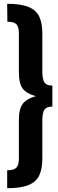

<svg xmlns="http://www.w3.org/2000/svg" viewBox="-20 -858 307 1016"><path d="M204 -680V-479Q204 -439 215 -422Q226 -405 257 -405V-294Q226 -294 215 -277.5Q204 -261 204 -221V-20Q204 35 188 69.5Q172 104 131.5 121Q91 138 18 138V43Q53 43 66.5 29.5Q80 16 80 -19V-224Q80 -283 101 -309.5Q122 -336 169 -349Q120 -363 100 -389.5Q80 -416 80 -476V-681Q80 -716 67 -729.5Q54 -743 19 -743L18 -838Q91 -838 131.5 -821Q172 -804 188 -769.5Q204 -735 204 -680Z"/></svg>

Font: Fira Sans Compressed SemiBold
Style: Regular
Weight: 600
Width: 1
Designer: bBox Type GmbH & Carrois Corporate GbR & Edenspiekermann AG
Foundry: bBox Type GmbH & Carrois Corporate GbR & Edenspiekermann AG
Version: Version 4.301